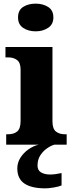

<svg xmlns="http://www.w3.org/2000/svg" viewBox="-20 -794 405 1054"><path d="M176 -622Q135 -622 107 -641Q79 -660 79 -698Q79 -738 107 -756Q135 -774 176 -774Q215 -774 244 -756Q273 -738 273 -698Q273 -660 244 -641Q215 -622 176 -622ZM14 0V-57H26Q56 -57 74.5 -72.5Q93 -88 93 -130V-412Q93 -450 73.5 -464.5Q54 -479 26 -479H10V-536H268V-128Q268 -87 287 -72Q306 -57 335 -57H346V0ZM229 240Q153 240 114 213.5Q75 187 75 130Q75 99 92 72Q109 45 136 26Q163 7 193 0H279Q258 6 236.5 21.5Q215 37 200.5 60Q186 83 186 115Q186 141 205.5 152.5Q225 164 255 164Q268 164 284 162Q300 160 318 156V224Q302 231 273.5 235.5Q245 240 229 240Z"/></svg>

Font: Noto Serif Telugu ExtraBold
Style: Regular
Weight: 800
Designer: Jelle Bosma - Monotype Design Team
Foundry: Monotype Imaging Inc.
Version: Version 2.005; ttfautohint (v1.8.4.7-5d5b)